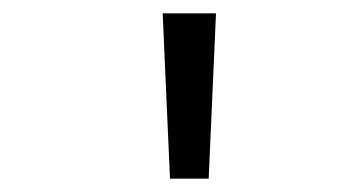

<svg xmlns="http://www.w3.org/2000/svg" viewBox="-20 -685 540 288"><path d="M224 -665H304L293 -417H235Z"/></svg>

Font: InconsolataGo
Style: Regular
Weight: 400
Designer: Raph Levien, Kirill Tkachev
Foundry: Cyreal
Version: Version 1.013